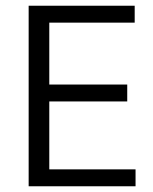

<svg xmlns="http://www.w3.org/2000/svg" viewBox="-20 -650 534 670"><path d="M80 -630H450V-571H152V-355H424V-296H152V-59H453V0H80Z"/></svg>

Font: Mukta Light
Style: Regular
Weight: 300
Designer: Girish Dalvi and Yashodeep Gholap
Foundry: Ek Type
Version: Version 2.538;PS 1.002;hotconv 16.6.51;makeotf.lib2.5.65220;